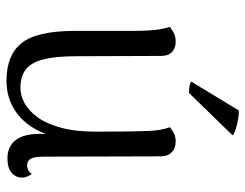

<svg xmlns="http://www.w3.org/2000/svg" viewBox="-104 -656 773 606"><g transform="rotate(90 283.0 -353.5)"><path d="M428 -521Q448 -521 461 -508.5Q474 -496 474 -473L475 -103Q475 -75 481.5 -63.5Q488 -52 503 -52Q508 -52 516 -55Q524 -58 529 -67Q541 -52 541 -36Q541 -16 525.5 -3Q510 10 481 10Q443 10 423 -15.5Q403 -41 403 -92V-163L418 -181Q412 -120 387.5 -77Q363 -34 324 -10.5Q285 13 235 13Q155 13 117 -34Q79 -81 78 -197V-395Q78 -422 75.5 -451Q73 -480 65 -503Q74 -509 84.5 -515Q95 -521 112 -521Q132 -521 144.5 -509.5Q157 -498 157 -476L158 -207Q158 -144 167.5 -105Q177 -66 199 -48.5Q221 -31 258 -31Q282 -31 306 -44Q330 -57 350.5 -85Q371 -113 383.5 -158.5Q396 -204 396 -269Q396 -329 395.5 -368Q395 -407 394 -431.5Q393 -456 390 -472.5Q387 -489 382 -503Q388 -508 399.5 -514.5Q411 -521 428 -521ZM408 -701 274 -563Q266 -563 254 -564.5Q242 -566 238 -570L329 -720Q341 -721 357.5 -718Q374 -715 388 -710.5Q402 -706 408 -701Z"/></g></svg>

Font: Arima Thin
Style: Regular
Weight: 400
Version: Version 1.100